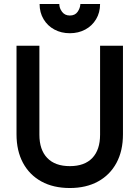

<svg xmlns="http://www.w3.org/2000/svg" viewBox="-20 -930 701 965"><path d="M331 15Q248 15 188 -18Q128 -51 95.5 -111.5Q63 -172 63 -255V-700H178V-253Q178 -177 217.5 -136Q257 -95 331 -95Q405 -95 444 -136Q483 -177 483 -253V-700H598V-255Q598 -172 565.5 -111.5Q533 -51 473 -18Q413 15 331 15ZM331 -763Q288 -763 253.5 -781.5Q219 -800 199 -833.5Q179 -867 179 -910H278Q278 -889 292 -870.5Q306 -852 331 -852Q357 -852 370 -870.5Q383 -889 384 -910H483Q483 -867 463 -833.5Q443 -800 408.5 -781.5Q374 -763 331 -763Z"/></svg>

Font: Fustat
Style: Bold
Weight: 700
Designer: Mohamed Gaber, Khaled Hosny, Laura Garcia Mut
Foundry: Kief Type Foundry, Alif Type Foundry, Hard Type Foundry
Version: Version 1.007